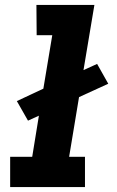

<svg xmlns="http://www.w3.org/2000/svg" viewBox="-20 -755 472 775"><path d="M21 0H323V-122H259L299 -363L417 -417L372 -497L317 -472L361 -735H127L128 -613H191L155 -397L48 -347L93 -268L137 -288L110 -122H21Z"/></svg>

Font: Iosevka Sparkle Heavy Oblique
Style: Regular
Weight: 900
Italic angle: -9°
Designer: Belleve Invis
Foundry: Belleve Invis
Version: Version 4.5.0; ttfautohint (v1.8.3)